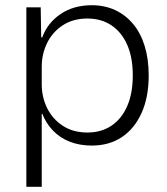

<svg xmlns="http://www.w3.org/2000/svg" viewBox="-20 -549 641 736"><path d="M81 167V-521H136L138 -406H142Q162 -461 212 -495Q262 -529 332 -529Q381 -529 421 -510.5Q461 -492 490 -457.5Q519 -423 534.5 -373Q550 -323 550 -260Q550 -176 522.5 -115.5Q495 -55 446.5 -23Q398 9 332 9Q285 9 247 -6Q209 -21 182.5 -49Q156 -77 142 -113H140V167ZM315 -41Q368 -41 407 -67Q446 -93 467.5 -142Q489 -191 489 -260Q489 -329 467.5 -377.5Q446 -426 407 -452Q368 -478 315 -478Q260 -478 220.5 -452Q181 -426 160.5 -384Q140 -342 140 -293V-226Q140 -177 160.5 -135Q181 -93 220.5 -67Q260 -41 315 -41Z"/></svg>

Font: Mona Sans Light
Style: Regular
Weight: 300
Designer: Deni Anggara
Foundry: GitHub
Version: Version 2.000